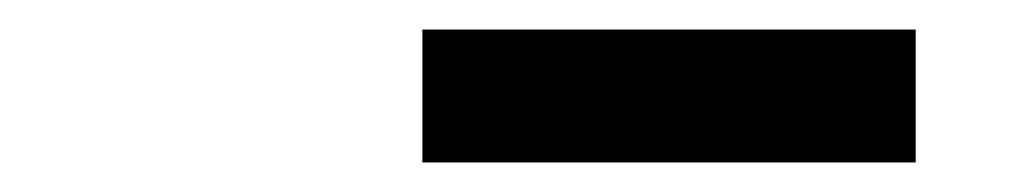

<svg xmlns="http://www.w3.org/2000/svg" viewBox="-20 -754 690 130"><path d="M266 -644V-734H600V-644Z"/></svg>

Font: Azeret Mono Thin Medium
Style: Regular
Weight: 500
Version: Version 1.002